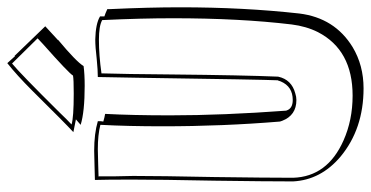

<svg xmlns="http://www.w3.org/2000/svg" viewBox="-265 -705 1016 526"><g transform="rotate(-90 243.0 -442.0)"><path d="M481 -656V-649Q486 -542 486 -456Q486 -283 469 -130Q457 -33 377 16Q327 46 264 46Q153 46 77 -17Q13 -71 9 -147Q9 -219 11 -363Q14 -512 14 -588Q14 -659 13 -690Q25 -690 51 -691Q80 -692 93 -692Q140 -692 174 -682Q174 -680 174 -674Q173 -669 173 -667Q176 -666 184 -664Q191 -663 194 -662Q190 -587 190 -484Q190 -339 203 -164V-166Q208 -148 232 -148Q269 -148 283 -181Q285 -186 286 -190V-188Q288 -230 293 -572Q294 -634 295 -682Q313 -682 344 -685Q377 -689 398 -689Q441 -688 461 -676V-664Q468 -662 481 -656ZM451 -669V-670Q435 -679 397 -679Q354 -679 305 -672Q303 -609 302 -479Q300 -284 296 -188Q288 -151 250 -141Q241 -138 232 -138Q190 -138 175 -177Q174 -180 173 -183Q160 -340 160 -504Q160 -600 164 -674V-675Q137 -682 97 -682Q83 -682 55 -681Q33 -680 23 -680H22L23 -679Q23 -664 23 -633Q24 -601 24 -585Q24 -511 21 -364Q19 -219 19 -147Q22 -53 121 -9Q177 16 244 16Q369 16 418 -79Q434 -111 439 -151Q456 -293 456 -476Q456 -563 451 -669ZM353 -910 434 -826Q430 -822 396 -791H397Q337 -741 325 -721Q303 -718 271 -718Q200 -718 164 -729Q166 -731 172 -736Q177 -740 179 -742L144 -749Q168 -771 258 -862Q300 -904 333 -930L352 -909ZM401 -847 332 -917Q305 -895 199 -788Q178 -766 165 -754Q184 -748 250 -748Q289 -748 299 -750Q305 -761 385 -832Q396 -842 400 -846Z"/></g></svg>

Font: Londrina Shadow
Style: Regular
Weight: 400
Designer: Marcelo Magalhaes
Foundry: Marcelo Magalhães
Version: Version 1.001 2011